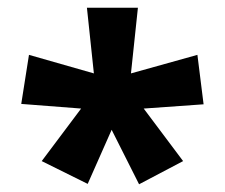

<svg xmlns="http://www.w3.org/2000/svg" viewBox="-20 -906 583 497"><path d="M337 -886H205L223 -716L55 -764L35 -637L190 -625L88 -489L207 -430L269 -570L340 -429L454 -489L352 -625L507 -636L491 -764L319 -716Z"/></svg>

Font: Noto Sans Kannada UI Condensed ExtraBold
Style: Regular
Weight: 800
Width: 3
Designer: Jelle Bosma - Monotype Design Team
Foundry: Monotype Imaging Inc.
Version: Version 2.005